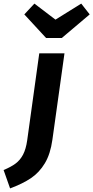

<svg xmlns="http://www.w3.org/2000/svg" viewBox="-113 -826 518 1066"><path d="M-93 118Q-52 101 -26.5 82Q-1 63 15 32.5Q31 2 38 -47L105 -530H245L178 -51Q167 29 136 80.5Q105 132 59 163Q13 194 -57 220ZM385 -746 230 -615H143L22 -746L78 -806L195 -717L338 -806Z"/></svg>

Font: Fira Sans SemiBold
Style: Italic
Weight: 600
Italic angle: -8°
Designer: bBox Type GmbH & Carrois Corporate GbR & Edenspiekermann AG
Foundry: bBox Type GmbH & Carrois Corporate GbR & Edenspiekermann AG
Version: Version 4.301